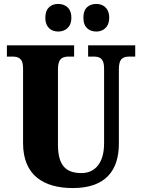

<svg xmlns="http://www.w3.org/2000/svg" viewBox="-20 -944 720 974"><path d="M469 -784C500 -784 534 -803 534 -854C534 -906 500 -924 469 -924C434 -924 403 -906 403 -854C403 -803 434 -784 469 -784ZM275 -784C308 -784 342 -803 342 -854C342 -906 308 -924 275 -924C242 -924 210 -906 210 -854C210 -803 242 -784 275 -784ZM350 10C517 10 583 -81 583 -215V-594C583 -650 607 -657 639 -657H666V-714H427V-657H453C484 -657 508 -650 508 -598V-217C508 -110 456 -66 394 -66C318 -66 274 -100 274 -210V-594C274 -650 300 -657 330 -657H356V-714H15V-657H41C72 -657 97 -650 97 -598V-218C97 -54 202 10 350 10Z"/></svg>

Font: Noto Serif Georgian Condensed Black
Style: Regular
Weight: 900
Width: 3
Designer: Monotype Design Team, Akaki Razmadze
Foundry: Google LLC
Version: Version 2.003